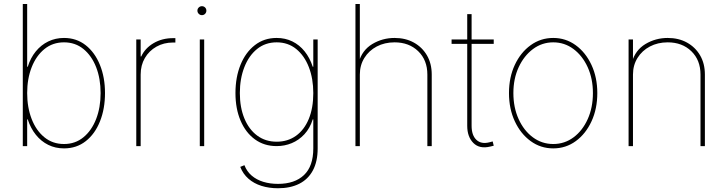

<svg xmlns="http://www.w3.org/2000/svg" viewBox="-20 -748 3726 983"><path d="M307.6 11.7Q263.7 11.7 227.1 -6.3Q190.4 -24.4 163.6 -57.9Q136.7 -91.3 122.1 -136.7H119.1V0H96.7V-727.5H119.1V-406.2H122.1Q136.2 -451.7 163.3 -484.9Q190.4 -518.1 227.3 -535.9Q264.2 -553.7 307.6 -553.7Q371.6 -553.7 418.7 -516.6Q465.8 -479.5 491.7 -415.5Q517.6 -351.6 517.6 -271.5Q517.6 -190.9 491.9 -126.7Q466.3 -62.5 419.2 -25.4Q372.1 11.7 307.6 11.7ZM307.6 -10.7Q365.2 -10.7 407.2 -45.2Q449.2 -79.6 472.2 -138.7Q495.1 -197.8 495.1 -271.5Q495.1 -345.2 472.2 -404.1Q449.2 -462.9 407.2 -497.1Q365.2 -531.2 307.6 -531.2Q250 -531.2 207.8 -497.1Q165.5 -462.9 142.3 -404.1Q119.1 -345.2 119.1 -271.5Q119.1 -197.8 142.1 -138.7Q165 -79.6 207.3 -45.2Q249.5 -10.7 307.6 -10.7Z M677.7 0V-545.9H700.2V-459H703.1Q722.7 -501.5 766.4 -527.1Q810.1 -552.7 866.2 -552.7Q870.6 -552.7 872.1 -552.7Q873.5 -552.7 877.9 -552.7V-530.3Q875.5 -530.3 873 -530.3Q870.6 -530.3 866.2 -530.3Q818.4 -530.3 780.8 -509Q743.2 -487.8 721.7 -450.9Q700.2 -414.1 700.2 -366.2V0Z M1002.9 0V-545.9H1025.4V0ZM1013.7 -670.4Q1004.4 -670.4 997.6 -677.2Q990.7 -684.1 990.7 -693.4Q990.7 -703.1 997.6 -709.7Q1004.4 -716.3 1013.7 -716.3Q1023.4 -716.3 1030 -709.7Q1036.6 -703.1 1036.6 -693.4Q1036.6 -684.1 1030 -677.2Q1023.4 -670.4 1013.7 -670.4Z M1403.3 215.8Q1357.4 215.8 1318.6 203.6Q1279.8 191.4 1252 167Q1224.1 142.6 1210 106.4L1231.4 97.7Q1243.7 129.9 1268.6 151.1Q1293.5 172.4 1327.9 182.9Q1362.3 193.4 1403.3 193.4Q1488.8 193.4 1536.4 148.2Q1584 103 1584 11.7V-136.7H1581.1Q1566.9 -91.3 1538.6 -60.8Q1510.3 -30.3 1473.6 -15.1Q1437 0 1396.5 0Q1332.5 0 1285.2 -34.4Q1237.8 -68.8 1211.7 -130.1Q1185.5 -191.4 1185.5 -271.5Q1185.5 -352.5 1211.4 -416.3Q1237.3 -480 1284.7 -516.8Q1332 -553.7 1396.5 -553.7Q1440.4 -553.7 1476.8 -535.9Q1513.2 -518.1 1539.8 -484.9Q1566.4 -451.7 1581.1 -406.2H1584V-545.9H1606.4V11.7Q1606.4 78.6 1582 124.3Q1557.6 169.9 1512 192.9Q1466.3 215.8 1403.3 215.8ZM1396.5 -22.5Q1453.1 -22.5 1495.4 -52.7Q1537.6 -83 1560.8 -138.9Q1584 -194.8 1584 -271.5Q1584 -345.2 1561.3 -404.1Q1538.6 -462.9 1496.6 -497.1Q1454.6 -531.2 1396.5 -531.2Q1338.4 -531.2 1296.1 -497.1Q1253.9 -462.9 1231 -404.1Q1208 -345.2 1208 -271.5Q1208 -197.8 1231.2 -141.6Q1254.4 -85.4 1296.6 -54Q1338.9 -22.5 1396.5 -22.5Z M1822.3 -366.2V0H1799.8V-727.5H1822.3V-428.7H1816.4Q1834 -491.2 1886 -522.5Q1938 -553.7 2000 -553.7Q2056.2 -553.7 2098.9 -530Q2141.6 -506.3 2166 -464.4Q2190.4 -422.4 2190.4 -366.2V0H2168V-366.2Q2168 -440.4 2121.1 -485.8Q2074.2 -531.2 2000 -531.2Q1949.2 -531.2 1908.9 -510Q1868.7 -488.8 1845.5 -451.4Q1822.3 -414.1 1822.3 -366.2Z M2507.8 -545.9V-523.4H2292V-545.9ZM2372.1 -675.8H2394.5V-104Q2394.5 -55.2 2419.2 -32Q2443.8 -8.8 2485.8 -19.5Q2489.7 -20.5 2494.1 -21.7Q2498.5 -22.9 2502.4 -23.9L2507.8 -2Q2503.4 -1 2498.8 0.2Q2494.1 1.5 2489.7 2.4Q2435.1 15.6 2403.6 -15.9Q2372.1 -47.4 2372.1 -104Z M2812.5 11.7Q2748 11.7 2696.8 -25.6Q2645.5 -63 2615.7 -127Q2585.9 -190.9 2585.9 -271.5Q2585.9 -352.1 2615.7 -415.8Q2645.5 -479.5 2696.8 -516.6Q2748 -553.7 2812.5 -553.7Q2876.5 -553.7 2927.5 -516.6Q2978.5 -479.5 3008.3 -415.5Q3038.1 -351.6 3038.1 -271.5Q3038.1 -190.9 3008.5 -127Q2979 -63 2928 -25.6Q2877 11.7 2812.5 11.7ZM2812.5 -10.7Q2870.6 -10.7 2916.5 -44.9Q2962.4 -79.1 2989 -138.2Q3015.6 -197.3 3015.6 -271.5Q3015.6 -345.2 2988.8 -404.1Q2961.9 -462.9 2916 -497.1Q2870.1 -531.2 2812.5 -531.2Q2754.9 -531.2 2708.7 -496.8Q2662.6 -462.4 2635.5 -403.8Q2608.4 -345.2 2608.4 -271.5Q2608.4 -197.3 2635.3 -138.2Q2662.1 -79.1 2708.3 -44.9Q2754.4 -10.7 2812.5 -10.7Z M3220.7 -366.2V0H3198.2V-545.9H3220.7V-428.7H3214.8Q3232.4 -491.2 3284.4 -522.5Q3336.4 -553.7 3398.4 -553.7Q3454.6 -553.7 3497.3 -530Q3540 -506.3 3564.5 -464.4Q3588.9 -422.4 3588.9 -366.2V0H3566.4V-366.2Q3566.4 -440.4 3519.5 -485.8Q3472.7 -531.2 3398.4 -531.2Q3347.7 -531.2 3307.4 -510Q3267.1 -488.8 3243.9 -451.4Q3220.7 -414.1 3220.7 -366.2Z"/></svg>

Font: Inter Thin
Style: Regular
Weight: 250
Designer: Rasmus Andersson
Foundry: rsms
Version: Version 4.001;git-66647c0bb